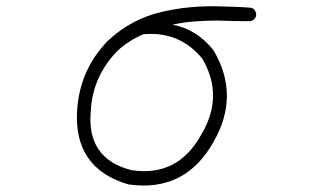

<svg xmlns="http://www.w3.org/2000/svg" viewBox="-20 -587 1040 607"><path d="M669 -567Q693 -566 717.5 -565.5Q742 -565 767 -563Q787 -563 790 -542Q789 -523 770 -520Q744 -520 718.5 -520.5Q693 -521 667 -522Q628 -522 592.5 -519Q557 -516 525 -509Q602 -495 655 -428Q739 -286 656 -140Q566 22 386 -4Q211 -55 224 -241Q233 -367 320 -457Q358 -493 401.5 -516Q445 -539 494 -550Q538 -560 581 -564Q624 -568 669 -567ZM434 -479Q388 -460 351 -426Q313 -387 291.5 -339.5Q270 -292 267 -236Q253 -85 396 -49Q542 -27 616 -161Q689 -282 620 -401Q549 -488 436 -479Z"/></svg>

Font: Yomogi
Style: Regular
Weight: 400
Designer: satsuyako
Foundry: satsuyako
Version: Version 3.100